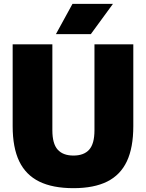

<svg xmlns="http://www.w3.org/2000/svg" viewBox="-20 -971 762 1001"><path d="M46 -313.5V-740H253V-292Q253 -221.5 280.8 -190.8Q308.5 -160 363 -160Q417.5 -160 445 -190.8Q472.5 -221.5 472.5 -292V-740H675V-313.5Q675 -201.5 641.5 -130.2Q608 -59 539 -24.5Q470 10 363 10Q254.5 10 184.5 -24.5Q114.5 -59 80.2 -130.2Q46 -201.5 46 -313.5ZM271.5 -793 358 -951H569L453.5 -793Z"/></svg>

Font: Encode Sans SemiCondensed Black
Style: Regular
Weight: 900
Width: 4
Designer: Multiple Designers
Foundry: Impallari Type
Version: Version 2.000